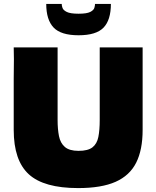

<svg xmlns="http://www.w3.org/2000/svg" viewBox="-20 -950 798 980"><path d="M379 10Q204 10 127 -60.5Q50 -131 50 -287V-547L51 -648L50 -708H274V-337Q274 -291 281 -255.5Q288 -220 311 -200Q334 -180 381 -180Q429 -180 452 -198Q475 -216 482 -251Q489 -286 489 -337V-708H708V-287Q708 -185 675 -119.5Q642 -54 570 -22Q498 10 379 10ZM381 -770Q291 -770 253.5 -809.5Q216 -849 216 -930H295Q295 -921 299 -909.5Q303 -898 321 -889Q339 -880 381 -880Q423 -880 440.5 -889Q458 -898 461.5 -909.5Q465 -921 465 -930H546Q546 -848 508.5 -809Q471 -770 381 -770Z"/></svg>

Font: Rowdies
Style: Bold
Weight: 700
Designer: Jaikishan Patel
Version: Version 1.000; ttfautohint (v1.8.3)